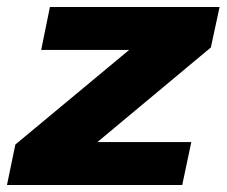

<svg xmlns="http://www.w3.org/2000/svg" viewBox="-27 -530 649 550"><path d="M-7 0 17 -116 343 -387H91L116 -510H602L577 -394L252 -123H521L495 0Z"/></svg>

Font: Saira Expanded
Style: Bold Italic
Weight: 700
Width: 7
Italic angle: -12°
Designer: Hector Gatti with collaboration of the Omnibus-Type team
Foundry: Omnibus-Type
Version: Version 1.101